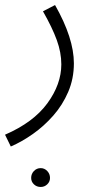

<svg xmlns="http://www.w3.org/2000/svg" viewBox="-37 -353 384 764"><path d="M6 230 -17 183Q96 134 151.5 58Q207 -18 207 -97Q207 -144 189 -193.5Q171 -243 134 -308L182 -333Q257 -201 257 -101Q257 -40 234.5 12.5Q212 65 175 107Q138 149 94 180Q50 211 6 230ZM125 391Q109 391 98 380.5Q87 370 87 355Q87 339 98 327.5Q109 316 125 316Q140 316 151 327.5Q162 339 162 355Q162 370 151 380.5Q140 391 125 391Z"/></svg>

Font: Noto Sans Arabic SemCond Light
Style: Regular
Weight: 300
Width: 4
Designer: Monotype Design Team, Nadine Chahine, Nizar Qandah and Khaled Hosny
Foundry: Monotype Imaging Inc.
Version: Version 2.012; ttfautohint (v1.8.4.7-5d5b)